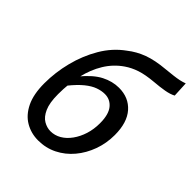

<svg xmlns="http://www.w3.org/2000/svg" viewBox="-203 -829 959 959"><g transform="rotate(45 276.5 -349.5)"><path d="M229 12Q179 12 138 -12Q97 -36 73 -85.5Q49 -135 49 -212Q49 -289 68.5 -366Q88 -443 127 -509.5Q166 -576 226 -619Q264 -649 311 -666.5Q358 -684 428 -690Q458 -693 479 -695.5Q500 -698 516.5 -701.5Q533 -705 549 -711L553 -629Q533 -618 501.5 -612.5Q470 -607 432 -604Q375 -599 339 -587Q303 -575 274 -555Q226 -522 195.5 -472Q165 -422 150.5 -359Q136 -296 136 -222Q136 -161 151.5 -126.5Q167 -92 191 -78Q215 -64 240 -64Q270 -64 296.5 -79.5Q323 -95 343.5 -123.5Q364 -152 375.5 -188.5Q387 -225 387 -267Q387 -329 363 -358.5Q339 -388 301 -388Q278 -388 252.5 -379Q227 -370 198.5 -347Q170 -324 137 -283L144 -355Q193 -414 238 -437Q283 -460 329 -460Q398 -460 439.5 -413Q481 -366 481 -278Q481 -220 462 -167.5Q443 -115 409 -74.5Q375 -34 329 -11Q283 12 229 12Z"/></g></svg>

Font: Source Sans 3 Medium
Style: Italic
Weight: 500
Italic angle: -11°
Designer: Paul D. Hunt
Foundry: Adobe
Version: Version 3.052;hotconv 1.1.0;makeotfexe 2.6.0